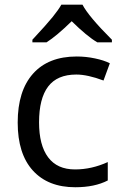

<svg xmlns="http://www.w3.org/2000/svg" viewBox="-20 -786 520 816"><path d="M299.8 9.8Q184.1 9.8 119.6 -61.3Q55.2 -132.3 55.2 -265.1Q55.2 -399.9 120.4 -472.9Q185.5 -545.9 306.2 -545.9Q345.2 -545.9 383.5 -537.8Q421.9 -529.8 446.8 -517.1L419.9 -443.8Q352.1 -469.2 304.2 -469.2Q223.1 -469.2 184.6 -418.2Q146 -367.2 146 -266.1Q146 -168.9 184.6 -117.4Q223.1 -65.9 298.8 -65.9Q369.6 -65.9 438 -97.2V-19Q382.3 9.8 299.8 9.8ZM117.7 -617.2Q178.7 -682.6 203.9 -713.9Q229 -745.1 240.7 -766.1H330.6Q356 -716.8 455.6 -617.2V-606H393.6Q349.6 -631.8 284.7 -695.8Q220.7 -633.3 177.7 -606H117.7Z"/></svg>

Font: Noto Sans Southeast Asian
Style: Regular
Weight: 400
Designer: Monotype Design Team
Foundry: Monotype Imaging Inc.
Version: Version 1.06 uh; ttfautohint (v1.4.1)